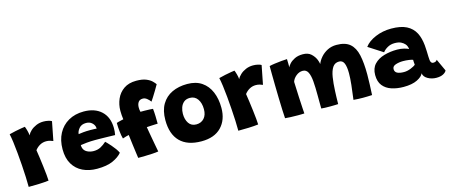

<svg xmlns="http://www.w3.org/2000/svg" viewBox="-45 -1212 4107 1754"><g transform="rotate(-15 2008.5 -334.5)"><path d="M193 -449.5Q203 -471 225.2 -491.5Q247.5 -512 278.8 -525.2Q310 -538.5 347 -538.5Q370 -538.5 392.2 -533.5Q414.5 -528.5 424.5 -521.5L389.5 -343Q379 -347.5 362 -352.8Q345 -358 324.5 -358Q292.5 -358 265.5 -343Q238.5 -328 218.5 -302Q223 -274 229 -231.2Q235 -188.5 240.5 -142.8Q246 -97 249.8 -59.5Q253.5 -22 253.5 -5Q213.5 0 162.2 1.8Q111 3.5 63.5 3.5Q63.5 -37 61.2 -91.2Q59 -145.5 54.8 -205Q50.5 -264.5 45.2 -322Q40 -379.5 33.5 -427.8Q27 -476 20 -506Q47 -513.5 79.8 -520.2Q112.5 -527 138.5 -531.2Q164.5 -535.5 171.5 -536Q177.5 -522.5 185 -495.2Q192.5 -468 193 -449.5Z M948.5 -82.5Q918.5 -46 861 -20.2Q803.5 5.5 711.5 5.5Q635.5 5.5 576.8 -22.8Q518 -51 484.5 -107.2Q451 -163.5 451 -247.5Q451 -333.5 485 -397.2Q519 -461 581 -496.5Q643 -532 726 -532Q830.5 -532 891.8 -475.2Q953 -418.5 954.5 -316.5Q955 -282 948.5 -249.5Q941 -250 915 -250.5Q889 -251 857 -251.8Q825 -252.5 797.8 -252.8Q770.5 -253 759.5 -253Q718.5 -253 681.8 -249.5Q645 -246 622 -242Q622 -225.5 626.5 -213Q635 -187 662 -173Q689 -159 723 -159Q760 -159 789 -174.2Q818 -189.5 844.5 -214Q847.5 -211.5 860.8 -198Q874 -184.5 891.5 -164.5Q909 -144.5 924.8 -122.8Q940.5 -101 948.5 -82.5ZM629 -344Q647.5 -347 675.2 -349.8Q703 -352.5 740 -352.5Q760 -352.5 777.2 -351.8Q794.5 -351 801.5 -350.5Q801.5 -359 798.5 -369.5Q792.5 -391.5 772 -408.2Q751.5 -425 719.5 -425Q676.5 -425 653.8 -398.2Q631 -371.5 629 -344Z M1098.5 6.5Q1096.5 -5.5 1091.8 -40.5Q1087 -75.5 1080.8 -122.8Q1074.5 -170 1069 -218Q1060.5 -216.5 1042.8 -211.5Q1025 -206.5 1009.5 -201Q1001.5 -227.5 996.8 -270.2Q992 -313 992 -352.5Q998 -355 1011.2 -358.5Q1024.5 -362 1038 -365Q1051.5 -368 1058 -369.5Q1055 -389.5 1053.5 -410.2Q1052 -431 1052 -450.5Q1052 -509.5 1074.8 -561.8Q1097.5 -614 1144.2 -646.5Q1191 -679 1262 -679Q1319 -679 1354 -664.8Q1389 -650.5 1408 -631.8Q1427 -613 1435.5 -600Q1423.5 -578 1405.8 -548.8Q1388 -519.5 1372 -494Q1356 -468.5 1348.5 -458.5Q1336.5 -475.5 1317.8 -490.8Q1299 -506 1278.5 -506Q1248.5 -506 1235.2 -486.2Q1222 -466.5 1222 -437Q1222 -427 1223 -416.5Q1224 -406 1227 -395Q1242 -395.5 1265.8 -395Q1289.5 -394.5 1311.8 -393.8Q1334 -393 1345 -391.5Q1348.5 -362 1349.8 -321.8Q1351 -281.5 1351 -249.5Q1346.5 -249.5 1326.8 -248.8Q1307 -248 1284.2 -246.8Q1261.5 -245.5 1247 -244.5Q1249 -231 1253.5 -205Q1258 -179 1263.8 -147.2Q1269.5 -115.5 1275 -85.2Q1280.5 -55 1284.8 -32.5Q1289 -10 1290.5 -3Q1268.5 1 1234.2 3Q1200 5 1163.5 5.8Q1127 6.5 1098.5 6.5Z M1697.5 10Q1564.5 10 1495.8 -59.8Q1427 -129.5 1427 -262.5Q1427 -352 1462.2 -411.5Q1497.5 -471 1560 -500.5Q1622.5 -530 1704 -530Q1786 -530 1840.8 -492.8Q1895.5 -455.5 1923.2 -389.8Q1951 -324 1951 -238.5Q1951 -125.5 1885.5 -57.8Q1820 10 1697.5 10ZM1691.5 -151.5Q1737.5 -151.5 1765.5 -182.5Q1793.5 -213.5 1793.5 -268Q1793.5 -327 1767.5 -364Q1741.5 -401 1695 -401Q1659.5 -401 1637.8 -382.5Q1616 -364 1606.2 -335.2Q1596.5 -306.5 1596.5 -276.5Q1596.5 -222.5 1620.5 -187Q1644.5 -151.5 1691.5 -151.5Z M2175.5 -449.5Q2185.5 -471 2207.8 -491.5Q2230 -512 2261.2 -525.2Q2292.5 -538.5 2329.5 -538.5Q2352.5 -538.5 2374.8 -533.5Q2397 -528.5 2407 -521.5L2372 -343Q2361.5 -347.5 2344.5 -352.8Q2327.5 -358 2307 -358Q2275 -358 2248 -343Q2221 -328 2201 -302Q2205.5 -274 2211.5 -231.2Q2217.5 -188.5 2223 -142.8Q2228.5 -97 2232.2 -59.5Q2236 -22 2236 -5Q2196 0 2144.8 1.8Q2093.5 3.5 2046 3.5Q2046 -37 2043.8 -91.2Q2041.5 -145.5 2037.2 -205Q2033 -264.5 2027.8 -322Q2022.5 -379.5 2016 -427.8Q2009.5 -476 2002.5 -506Q2029.5 -513.5 2062.2 -520.2Q2095 -527 2121 -531.2Q2147 -535.5 2154 -536Q2160 -522.5 2167.5 -495.2Q2175 -468 2175.5 -449.5Z M2488 3.5Q2485.5 -27.5 2483.5 -78.2Q2481.5 -129 2480 -189Q2478.5 -249 2477.5 -308.2Q2476.5 -367.5 2476 -416.5Q2475.5 -465.5 2475.5 -493Q2493 -498 2526.2 -502.5Q2559.5 -507 2592.8 -510.2Q2626 -513.5 2644.5 -513.5Q2645.5 -496.5 2645.8 -471.2Q2646 -446 2646 -435.5Q2650 -447.5 2667.8 -467.5Q2685.5 -487.5 2717.2 -503.2Q2749 -519 2794.5 -519Q2844 -519 2872.2 -493.2Q2900.5 -467.5 2914.5 -434Q2919 -423.5 2921.8 -412.8Q2924.5 -402 2926.5 -391.5Q2938.5 -423.5 2964.8 -453.5Q2991 -483.5 3029 -502.8Q3067 -522 3113.5 -522Q3196.5 -522 3240.5 -484.2Q3284.5 -446.5 3300.8 -372.2Q3317 -298 3317 -188.5Q3317 -144.5 3315 -95Q3313 -45.5 3310.5 5Q3290 6 3268 6.8Q3246 7.5 3225 7.5Q3202.5 7.5 3180 6.5Q3157.5 5.5 3135 3.5Q3145 -71 3151.8 -133.5Q3158.5 -196 3158.5 -242.5Q3158.5 -304 3144.8 -336.5Q3131 -369 3098 -369Q3057 -369 3035.8 -336.2Q3014.5 -303.5 3005.5 -246.8Q2996.5 -190 2993.5 -119Q2992.5 -90 2991.2 -59Q2990 -28 2990 4.5Q2979.5 5 2959.2 5.8Q2939 6.5 2916.5 6.5Q2890 6.5 2865.5 5.8Q2841 5 2830.5 3.5Q2830 -30 2829.8 -59.8Q2829.5 -89.5 2829.5 -121.5Q2829.5 -197 2825 -253.5Q2820.5 -310 2804.5 -341.5Q2788.5 -373 2754.5 -373Q2720.5 -373 2691.8 -349.2Q2663 -325.5 2654 -295.5Q2657 -216 2660.2 -149.8Q2663.5 -83.5 2666.2 -41.8Q2669 0 2669.5 7Q2664 7.5 2644.5 8Q2625 8.5 2610.5 8.5Q2574.5 8.5 2539.2 7Q2504 5.5 2488 3.5Z M3609.5 8Q3547.5 8 3496.5 -8.8Q3445.5 -25.5 3415.2 -63.2Q3385 -101 3385 -164Q3385 -227.5 3420.8 -265.5Q3456.5 -303.5 3514.2 -320.2Q3572 -337 3638 -337Q3672.5 -337 3703.2 -329.2Q3734 -321.5 3746 -313.5Q3745.5 -325 3740.5 -338.8Q3735.5 -352.5 3727 -362Q3713 -378 3691 -389Q3669 -400 3631 -400Q3593 -400 3563 -382.5Q3533 -365 3518 -344L3382 -431.5Q3416 -478 3485.2 -507.2Q3554.5 -536.5 3635 -536.5Q3725 -536.5 3779.5 -508.8Q3834 -481 3861.5 -428.5Q3886.5 -380 3893.5 -309Q3895.5 -281 3896.8 -253.8Q3898 -226.5 3898.5 -199.5Q3899 -160 3906.8 -147.8Q3914.5 -135.5 3928 -135.5Q3956 -135.5 3964 -154L4017 -39Q4010.5 -22 3985.5 -8.5Q3960.5 5 3920.5 5Q3876 5 3839.5 -15.8Q3803 -36.5 3799 -70Q3787.5 -40.5 3738.8 -16.2Q3690 8 3609.5 8ZM3647.5 -122.5Q3679 -122.5 3712.5 -136Q3746 -149.5 3759 -162Q3757.5 -173 3756.8 -186.8Q3756 -200.5 3756 -209Q3746 -213.5 3718.8 -217.5Q3691.5 -221.5 3663.5 -221.5Q3625.5 -221.5 3593.5 -210.8Q3561.5 -200 3561.5 -173Q3561.5 -145.5 3584.5 -134Q3607.5 -122.5 3647.5 -122.5Z"/></g></svg>

Font: Grandstander ExtraBold
Style: Regular
Weight: 800
Designer: Tyler Finck
Foundry: Etcetera Type Co
Version: Version 1.200; ttfautohint (v1.8.3)